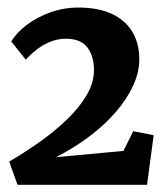

<svg xmlns="http://www.w3.org/2000/svg" viewBox="-20 -924 452 521"><path d="M5 -485.5Q47.5 -510.5 88.5 -539.5Q129.5 -568.5 162.8 -600.8Q196 -633 215.5 -666.5Q235 -700 235 -733.5Q235 -772 216.8 -795.5Q198.5 -819 158.5 -819Q136.5 -819 116 -810.5Q95.5 -802 78.8 -788.8Q62 -775.5 50 -762L10.5 -811.5Q25.5 -836 53 -856.8Q80.5 -877.5 116.8 -890.5Q153 -903.5 193 -903.5Q247.5 -903.5 284.2 -886Q321 -868.5 339.5 -837Q358 -805.5 358 -763.5Q358 -728 341.5 -692Q325 -656 295 -621Q265 -586 223.5 -554.5Q182 -523 132 -497.5L315 -514.5L341.5 -568L397 -557L379 -422.5H27.5Z"/></svg>

Font: Merriweather 20pt Black
Style: Regular
Weight: 900
Version: Version 2.100